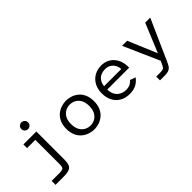

<svg xmlns="http://www.w3.org/2000/svg" viewBox="32 -1509 2464 2464"><g transform="rotate(-45 1264.0 -276.5)"><path d="M91 162V91.2H230.5Q268.5 91.2 286.6 84.6Q304.7 78 310.2 59.3Q315.7 40.6 315.7 5.4V-429.5H165.8V-496H401V9.4Q401 67.3 388.5 100.4Q375.9 133.6 341.1 147.8Q306.3 162 239.2 162ZM347.8 -592.5Q322.8 -592.5 304.7 -610.7Q286.5 -628.8 286.5 -653.8Q286.5 -679.3 304.7 -697.1Q322.8 -715 347.8 -715Q373.3 -715 391.1 -697.1Q409 -679.3 409 -653.8Q409 -628.8 391.1 -610.7Q373.3 -592.5 347.8 -592.5Z M948 12Q902.5 12 857.7 -3.3Q812.9 -18.6 776.4 -50.3Q739.8 -82.1 717.9 -131.3Q696.1 -180.4 696.1 -248.1Q696.1 -315.8 717.9 -364.8Q739.8 -413.8 776.4 -445.5Q812.9 -477.1 857.7 -492.3Q902.5 -507.4 948 -507.4Q994.5 -507.4 1039.2 -492.3Q1083.8 -477.1 1120.4 -445.5Q1156.9 -413.8 1178.4 -364.8Q1199.9 -315.8 1199.9 -248.1Q1199.9 -180.4 1178.4 -131.3Q1156.9 -82.1 1120.4 -50.3Q1083.8 -18.6 1039.2 -3.3Q994.5 12 948 12ZM948 -58Q991.6 -58 1029.1 -78.5Q1066.5 -99 1089.8 -141.4Q1113.1 -183.7 1113.1 -248.1Q1113.1 -313.5 1089.7 -355.2Q1066.2 -396.9 1028.8 -417.2Q991.4 -437.4 948 -437.4Q904.9 -437.4 867.3 -417.2Q829.8 -396.9 806.3 -355.2Q782.9 -313.5 782.9 -248.1Q782.9 -183.7 806.2 -141.4Q829.5 -99 867.1 -78.5Q904.6 -58 948 -58Z M1589.8 12Q1511.7 12 1455.7 -21.5Q1399.6 -55 1369.9 -113.7Q1340.1 -172.3 1340.1 -247Q1340.1 -326.7 1372.4 -385.1Q1404.8 -443.4 1460.5 -475.4Q1516.3 -507.4 1586.4 -507.4Q1645.5 -507.4 1691.1 -485.1Q1736.6 -462.7 1766.8 -424.3Q1797 -386 1811 -336.5Q1825 -286.9 1821.4 -233H1424.7Q1426.4 -182.7 1442.3 -149.2Q1458.2 -115.7 1483 -95.6Q1507.8 -75.4 1536.9 -66.7Q1565.9 -58 1593.7 -58Q1640.8 -58 1670.5 -73.9Q1700.1 -89.9 1717.7 -113.8L1792.9 -86.6Q1764.5 -44.8 1715.5 -16.4Q1666.4 12 1589.8 12ZM1425.9 -292.4H1738.2Q1737.4 -328.4 1720.1 -361.9Q1702.9 -395.4 1670 -417.1Q1637.1 -438.8 1587.8 -438.8Q1550 -438.8 1515.6 -424.8Q1481.2 -410.8 1457.4 -378.7Q1433.6 -346.6 1425.9 -292.4Z M1987 162V93.7H2062.5Q2099.6 93.7 2116.1 84.2Q2132.6 74.7 2146.4 44.6L2171.5 -9L1956.1 -496H2048.1L2211.7 -107.9H2215.7L2376.4 -496H2467.9L2223.1 53.3Q2210.5 82.6 2198.3 103.5Q2186 124.4 2169.9 137.5Q2153.7 150.6 2129.7 156.3Q2105.8 162 2069.4 162Z"/></g></svg>

Font: Atkinson Hyperlegible Mono ExtraLight
Style: Regular
Weight: 200
Monospace: yes
Designer: Elliott Scott, Megan Eiswerth, Linus Boman, Theodore Petrosky, Letters from Sweden
Foundry: Applied Design Works, Letters from Sweden
Version: Version 2.001